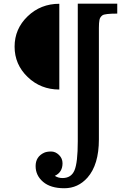

<svg xmlns="http://www.w3.org/2000/svg" viewBox="-20 -752 661 1021"><path d="M271.5 183.1Q289.6 194.8 312.5 194.8Q358.9 194.8 376.2 153.6Q393.6 112.3 393.6 -1V-732.4H603.5V-679.7Q537.6 -679.7 524.9 -670.7Q512.2 -661.6 509 -646.5Q505.9 -631.3 505.9 -604V-10.7Q505.9 123.5 445.3 192.4Q395 249 322 249Q249 249 209.2 215.1Q169.4 181.2 169.4 131.1Q169.4 81.1 214.8 60.1Q229 53.7 252 53.7Q274.9 53.7 293.7 72Q312.5 90.3 312.5 116.2Q312.5 164.1 271.5 183.1ZM295.4 -275.9Q196.3 -275.9 127 -342.5Q57.6 -409.2 57.6 -503.9Q57.6 -598.6 127 -665.3Q196.3 -731.9 295.4 -731.9Z"/></svg>

Font: Arbutus Slab
Style: Regular
Weight: 400
Version: Version 1.002; ttfautohint (v0.92) -l 10 -r 16 -G 200 -x 7 -